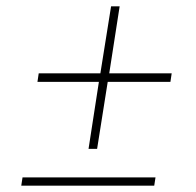

<svg xmlns="http://www.w3.org/2000/svg" viewBox="-20 -632 619 605"><path d="M309 -401 295 -393 330 -612H357L323 -393L315 -401H521L517 -374H310L321 -384L286 -163H259L293 -383L303 -374H98L102 -401ZM470 -73 466 -47H47L51 -73Z"/></svg>

Font: Bitter Thin ExtraLight
Style: Italic
Weight: 250
Italic angle: -9°
Version: Version 2.002